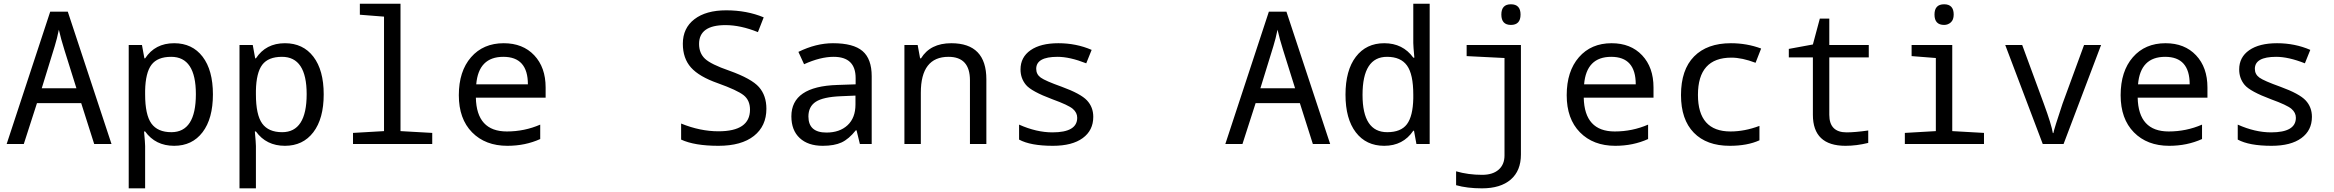

<svg xmlns="http://www.w3.org/2000/svg" viewBox="-20 -780 12642 1040"><path d="M490.2 0 419.9 -221.2H180.2L108.9 0H16.1L252 -716.8H347.2L584 0ZM394 -301.8 329.1 -508.8Q310.1 -569.3 298.8 -619.1Q289.1 -570.8 276.4 -529.8L206.1 -301.8Z M766.1 -67.9H760.3Q766.1 -4.9 766.1 11.2V240.2H677.2V-536.1H749L762.2 -463.9H766.1Q819.8 -545.9 923.3 -545.9Q1021.5 -545.9 1077.4 -472.9Q1133.3 -399.9 1133.3 -269Q1133.3 -137.2 1077.1 -63.7Q1021 9.8 923.3 9.8Q822.3 9.8 766.1 -67.9ZM766.1 -289.1V-269Q766.1 -158.2 800 -111.1Q834 -64 908.2 -64Q1041 -64 1041 -270Q1041 -472.2 907.2 -472.2Q833 -472.2 800.5 -429.2Q768.1 -386.2 766.1 -289.1Z M1366.2 -67.9H1360.4Q1366.2 -4.9 1366.2 11.2V240.2H1277.3V-536.1H1349.1L1362.3 -463.9H1366.2Q1419.9 -545.9 1523.4 -545.9Q1621.6 -545.9 1677.5 -472.9Q1733.4 -399.9 1733.4 -269Q1733.4 -137.2 1677.2 -63.7Q1621.1 9.8 1523.4 9.8Q1422.4 9.8 1366.2 -67.9ZM1366.2 -289.1V-269Q1366.2 -158.2 1400.1 -111.1Q1434.1 -64 1508.3 -64Q1641.1 -64 1641.1 -270Q1641.1 -472.2 1507.3 -472.2Q1433.1 -472.2 1400.6 -429.2Q1368.2 -386.2 1366.2 -289.1Z M2060.1 -689.9 1929.2 -700.2V-759.8H2149.4V-69.8L2321.3 -60.1V0H1892.1V-60.1L2060.1 -69.8Z M2935.5 -251H2557.6Q2561.5 -67.9 2725.6 -67.9Q2820.8 -67.9 2906.2 -105V-26.9Q2825.2 9.8 2728.5 9.8Q2608.9 9.8 2537.1 -63.2Q2465.3 -136.2 2465.3 -264.2Q2465.3 -394 2531.5 -470Q2597.7 -545.9 2708.5 -545.9Q2812 -545.9 2873.8 -480.5Q2935.5 -415 2935.5 -306.2ZM2559.6 -323.2H2839.4Q2839.4 -472.2 2706.5 -472.2Q2572.3 -472.2 2559.6 -323.2Z M3669.4 -23.9V-110.8Q3772.5 -68.8 3871.6 -68.8Q4042.5 -68.8 4042.5 -186Q4042.5 -236.8 4008.1 -264.2Q3973.6 -291.5 3868.7 -329.1Q3767.1 -364.7 3722.9 -414.3Q3678.7 -463.9 3678.7 -543Q3678.7 -627.9 3741.5 -676Q3804.2 -724.1 3913.6 -724.1Q4025.4 -724.1 4116.7 -686L4085.4 -606Q3991.2 -644 3909.7 -644Q3766.6 -644 3766.6 -542Q3766.6 -492.2 3798.6 -461.9Q3830.6 -431.6 3930.7 -397Q4050.8 -354 4091.1 -308.3Q4131.3 -262.7 4131.3 -190.9Q4131.3 -97.2 4063.7 -43.7Q3996.1 9.8 3871.6 9.8Q3742.2 9.8 3669.4 -23.9Z M4637.7 0 4619.6 -74.2H4615.7Q4578.1 -26.9 4538.6 -8.5Q4499 9.8 4436.5 9.8Q4356.9 9.8 4311.8 -32.2Q4266.6 -74.2 4266.6 -149.9Q4266.6 -312 4515.6 -319.8L4614.7 -323.2V-356.9Q4614.7 -472.2 4495.6 -472.2Q4423.8 -472.2 4335.4 -432.1L4304.7 -499Q4400.4 -545.9 4491.7 -545.9Q4602.5 -545.9 4652.1 -503.4Q4701.7 -460.9 4701.7 -367.2V0ZM4613.8 -262.2 4534.7 -258.8Q4439 -254.9 4398.9 -228.8Q4358.9 -202.6 4358.9 -148.9Q4358.9 -62 4456.5 -62Q4528.3 -62 4571 -101.8Q4613.8 -141.6 4613.8 -213.9Z M5233.9 0V-345.2Q5233.9 -472.2 5117.7 -472.2Q4967.8 -472.2 4967.8 -277.8V0H4878.9V-536.1H4950.7L4963.9 -463.9H4968.8Q5019 -545.9 5132.8 -545.9Q5322.8 -545.9 5322.8 -350.1V0Z M5500 -23.9V-105Q5594.2 -63 5680.7 -63Q5814.9 -63 5814.9 -142.1Q5814.9 -169.9 5791 -190.4Q5767.1 -210.9 5680.7 -242.2Q5566.9 -284.7 5537.4 -320.1Q5507.8 -355.5 5507.8 -403.8Q5507.8 -470.2 5562.3 -508.1Q5616.7 -545.9 5712.9 -545.9Q5809.6 -545.9 5893.1 -509.8L5863.8 -437Q5774.9 -472.2 5708 -472.2Q5592.8 -472.2 5592.8 -407.2Q5592.8 -377.4 5617.4 -359.6Q5642.1 -341.8 5731 -310.1Q5834 -272.5 5867.9 -236.1Q5901.9 -199.7 5901.9 -147Q5901.9 -73.7 5844.7 -32Q5787.6 9.8 5683.1 9.8Q5562 9.8 5500 -23.9Z M7091.3 0 7021 -221.2H6781.2L6710 0H6617.2L6853 -716.8H6948.2L7185.1 0ZM6995.1 -301.8 6930.2 -508.8Q6911.1 -569.3 6899.9 -619.1Q6890.1 -570.8 6877.4 -529.8L6807.1 -301.8Z M7639.2 -71.8H7635.3Q7580.1 9.8 7478 9.8Q7379.9 9.8 7324 -63.2Q7268.1 -136.2 7268.1 -267.1Q7268.1 -398.9 7324.2 -472.4Q7380.4 -545.9 7478 -545.9Q7578.6 -545.9 7635.3 -467.8H7641.1Q7635.3 -530.8 7635.3 -546.9V-759.8H7724.1V0H7652.3ZM7635.3 -247.1V-267.1Q7635.3 -377.9 7601.3 -425Q7567.4 -472.2 7493.2 -472.2Q7360.4 -472.2 7360.4 -266.1Q7360.4 -64 7494.1 -64Q7568.4 -64 7600.8 -107.2Q7633.3 -150.4 7635.3 -247.1Z M8164.1 -756.8Q8216.3 -756.8 8216.3 -701.2Q8216.3 -645 8164.1 -645Q8112.3 -645 8112.3 -701.2Q8112.3 -756.8 8164.1 -756.8ZM7867.2 223.1V147.9Q7932.6 167 8008.3 167Q8065.4 167 8097.4 139.2Q8129.4 111.3 8129.4 62V-465.8L7924.3 -476.1V-536.1H8218.3V57.1Q8218.3 145 8163.1 192.6Q8107.9 240.2 8007.3 240.2Q7927.2 240.2 7867.2 223.1Z M8936.5 -251H8558.6Q8562.5 -67.9 8726.6 -67.9Q8821.8 -67.9 8907.2 -105V-26.9Q8826.2 9.8 8729.5 9.8Q8609.9 9.8 8538.1 -63.2Q8466.3 -136.2 8466.3 -264.2Q8466.3 -394 8532.5 -470Q8598.6 -545.9 8709.5 -545.9Q8813 -545.9 8874.8 -480.5Q8936.5 -415 8936.5 -306.2ZM8560.5 -323.2H8840.3Q8840.3 -472.2 8707.5 -472.2Q8573.2 -472.2 8560.5 -323.2Z M9519.5 -517.1 9489.3 -439.9Q9416 -467.8 9358.4 -467.8Q9177.2 -467.8 9177.2 -266.1Q9177.2 -67.9 9353.5 -67.9Q9430.2 -67.9 9510.3 -98.1V-20Q9444.8 9.8 9349.6 9.8Q9224.1 9.8 9154.8 -61.3Q9085.4 -132.3 9085.4 -265.1Q9085.4 -402.3 9156.2 -474.1Q9227.1 -545.9 9355.5 -545.9Q9442.4 -545.9 9519.5 -517.1Z M10099.6 -73.2V-5.9Q10036.1 9.8 9976.6 9.8Q9799.8 9.8 9799.8 -158.2V-469.2H9669.4V-515.1L9799.8 -539.1L9837.4 -679.2H9888.7V-536.1H10102.5V-469.2H9888.7V-158.2Q9888.7 -63 9982.4 -63Q10027.8 -63 10099.6 -73.2Z M10510.7 -756.8Q10562.5 -756.8 10562.5 -701.2Q10562.5 -672.9 10547.1 -658.9Q10531.7 -645 10510.7 -645Q10458.5 -645 10458.5 -701.2Q10458.5 -756.8 10510.7 -756.8ZM10465.8 -465.8 10334.5 -476.1V-536.1H10554.7V-69.8L10726.6 -60.1V0H10297.9V-60.1L10465.8 -69.8Z M11044.9 0 10841.8 -536.1H10933.6L11050.8 -217.8Q11092.3 -105 11099.6 -59.1H11102.5Q11106 -80.6 11151.9 -217.8L11268.6 -536.1H11360.8L11157.7 0Z M11937 -251H11559.1Q11563 -67.9 11727.1 -67.9Q11822.3 -67.9 11907.7 -105V-26.9Q11826.7 9.8 11730 9.8Q11610.4 9.8 11538.6 -63.2Q11466.8 -136.2 11466.8 -264.2Q11466.8 -394 11533 -470Q11599.1 -545.9 11710 -545.9Q11813.5 -545.9 11875.2 -480.5Q11937 -415 11937 -306.2ZM11561 -323.2H11840.8Q11840.8 -472.2 11708 -472.2Q11573.7 -472.2 11561 -323.2Z M12101.1 -23.9V-105Q12195.3 -63 12281.7 -63Q12416 -63 12416 -142.1Q12416 -169.9 12392.1 -190.4Q12368.2 -210.9 12281.7 -242.2Q12168 -284.7 12138.4 -320.1Q12108.9 -355.5 12108.9 -403.8Q12108.9 -470.2 12163.3 -508.1Q12217.8 -545.9 12314 -545.9Q12410.6 -545.9 12494.1 -509.8L12464.8 -437Q12376 -472.2 12309.1 -472.2Q12193.8 -472.2 12193.8 -407.2Q12193.8 -377.4 12218.5 -359.6Q12243.2 -341.8 12332 -310.1Q12435.1 -272.5 12469 -236.1Q12502.9 -199.7 12502.9 -147Q12502.9 -73.7 12445.8 -32Q12388.7 9.8 12284.2 9.8Q12163.1 9.8 12101.1 -23.9Z"/></svg>

Font: Apple Sans Adjectives
Style: Regular
Weight: 400
Monospace: yes
Foundry: Apple Sans Adjectives
Version: Version 0.01